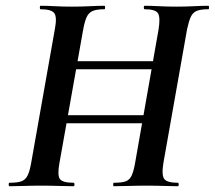

<svg xmlns="http://www.w3.org/2000/svg" viewBox="-20 -645 744 665"><path d="M13 0Q10 0 10 -6Q10 -12 13 -12Q40 -12 54 -17Q68 -22 75.5 -37Q83 -52 88 -81L170 -544Q178 -586 168 -599.5Q158 -613 120 -613Q118 -613 118 -619Q118 -625 120 -625Q143 -625 170.5 -623.5Q198 -622 229 -622Q261 -622 290.5 -623.5Q320 -625 342 -625Q344 -625 344 -619Q344 -613 342 -613Q315 -613 301 -607Q287 -601 280 -585.5Q273 -570 268 -542L186 -81Q178 -38 187.5 -25Q197 -12 235 -12Q238 -12 238 -6Q238 0 235 0Q213 0 184 -1Q155 -2 122 -2Q91 -2 63 -1Q35 0 13 0ZM164 -218 167 -246H550L547 -218ZM164 -405 167 -433H550L547 -405ZM374 0Q372 0 372 -6Q372 -12 374 -12Q402 -12 415.5 -17Q429 -22 436 -37Q443 -52 448 -81L529 -542Q536 -584 527.5 -598.5Q519 -613 481 -613Q478 -613 478 -619Q478 -625 481 -625Q503 -625 531.5 -623.5Q560 -622 591 -622Q622 -622 651 -623.5Q680 -625 702 -625Q704 -625 704 -619Q704 -613 702 -613Q676 -613 662 -607.5Q648 -602 641 -587Q634 -572 628 -544L546 -81Q539 -38 549 -25Q559 -12 596 -12Q599 -12 599 -6Q599 0 596 0Q577 0 548 -1Q519 -2 487 -2Q455 -2 426 -1Q397 0 374 0Z"/></svg>

Font: Cormorant
Style: Bold Italic
Weight: 700
Italic angle: -10°
Designer: Christian Thalmann (Catharsis Fonts)
Foundry: Catharsis Fonts
Version: Version 4.000